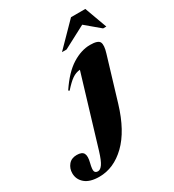

<svg xmlns="http://www.w3.org/2000/svg" viewBox="-453 -857 1100 1215"><g transform="rotate(-30 97.5 -250.0)"><path d="M243.5 -107Q192.5 62 104.5 147.2Q16.5 232.5 -89.5 232.5Q-157.5 232.5 -192.8 202.8Q-228 173 -228 127.5Q-228 93 -206.8 67Q-185.5 41 -146.5 41Q-108 41 -97 61.5Q-86 82 -97.5 126.5Q-108.5 170.5 -103.5 184.2Q-98.5 198 -80 198Q-62.5 198 -46 174.5Q-29.5 151 -11 90.5L141.5 -416Q111 -413.5 84.2 -395.2Q57.5 -377 19 -333.5L11.5 -339Q76.5 -436.5 143.5 -478.2Q210.5 -520 275 -520Q333.5 -520 344 -497.2Q354.5 -474.5 338 -421ZM99 -569 259 -732H363.5L423 -569H399.5L296.5 -655.5L132.5 -569Z"/></g></svg>

Font: Newsreader Display ExtraBold
Style: Italic
Weight: 800
Italic angle: -17°
Designer: Hugues Gentile
Foundry: Production Type
Version: Version 1.001